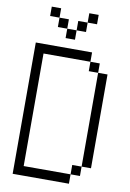

<svg xmlns="http://www.w3.org/2000/svg" viewBox="-122 -1272 912 1344"><g transform="rotate(10 333.5 -600.0)"><path d="M600 -800V-133.3H533.3V-800ZM133.3 -66.7H466.7V0H66.7V-933.3H466.7V-866.7H133.3ZM133.3 -1133.3V-1200H200V-1133.3ZM266.7 -1000V-1066.7H333.3V-1000ZM266.7 -1133.3V-1066.7H200V-1133.3ZM400 -1133.3V-1066.7H333.3V-1133.3ZM400 -1200H466.7V-1133.3H400ZM533.3 -133.3V-66.7H466.7V-133.3ZM533.3 -800H466.7V-866.7H533.3Z"/></g></svg>

Font: Galmuri14 Regular
Style: Regular
Weight: 400
Designer: Lee Minseo (quiple)
Version: Version 2.399;hotconv 1.1.1;makeotfexe 2.6.0 DEVELOPMENT